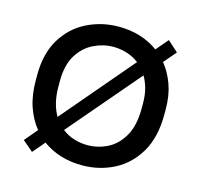

<svg xmlns="http://www.w3.org/2000/svg" viewBox="-85 -633 771 736"><g transform="rotate(15 300.0 -265.0)"><path d="M300 10Q209 10 143 -38L102 10L60 -26L103 -77Q76 -110 60.5 -155Q45 -200 45 -260V-280Q45 -366 80.5 -424Q116 -482 174.5 -511Q233 -540 300 -540Q391 -540 457 -492L498 -540L540 -502L498 -453Q524 -421 539.5 -378Q555 -335 555 -280V-260Q555 -169 519.5 -109Q484 -49 426 -19.5Q368 10 300 10ZM300 -70Q341 -70 378.5 -88.5Q416 -107 440.5 -149Q465 -191 465 -260V-280Q465 -312 458 -338Q451 -364 439 -384L199 -103Q221 -86 247 -78Q273 -70 300 -70ZM300 -460Q260 -460 222 -441.5Q184 -423 159.5 -383.5Q135 -344 135 -280V-260Q135 -224 142 -195.5Q149 -167 162 -145L402 -427Q379 -444 353 -452Q327 -460 300 -460Z"/></g></svg>

Font: Golos Text
Style: Regular
Weight: 400
Designer: A.Korolkova, Vitaly Kuzmin
Foundry: ParaType Ltd
Version: Version 2.004